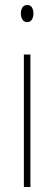

<svg xmlns="http://www.w3.org/2000/svg" viewBox="-20 -744 212 764"><path d="M113 -691Q113 -675 106.5 -665.5Q100 -656 88 -656Q76 -656 69.5 -666Q63 -676 63 -690Q63 -704 69 -714Q75 -724 89 -724Q101 -724 107 -714.5Q113 -705 113 -691ZM101 0H75V-527H101Z"/></svg>

Font: Noto Sans Display Thin Cond
Style: Regular
Weight: 250
Width: 3
Designer: Monotype Design team
Foundry: Monotype Imaging Inc.
Version: Version 1.000